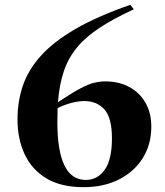

<svg xmlns="http://www.w3.org/2000/svg" viewBox="-20 -763 682 795"><path d="M519.5 -743 534 -724.5Q449.5 -685.5 391.5 -647.2Q333.5 -609 297.8 -565.2Q262 -521.5 243.8 -466.5Q225.5 -411.5 220 -339.5Q278.5 -379 313.5 -397.2Q348.5 -415.5 371.2 -420.8Q394 -426 416 -426Q471.5 -426 514.5 -403.2Q557.5 -380.5 582 -338.2Q606.5 -296 606.5 -238.5Q606.5 -165.5 571.5 -109Q536.5 -52.5 473.2 -20.2Q410 12 326 12Q232.5 12 172 -24.5Q111.5 -61 82 -124.5Q52.5 -188 52.5 -268.5Q52.5 -343 74.8 -408.5Q97 -474 149.8 -532.5Q202.5 -591 292.8 -643.2Q383 -695.5 519.5 -743ZM217.5 -255.5Q217.5 -139.5 246.5 -78.8Q275.5 -18 335.5 -18Q383 -18 413.2 -59.5Q443.5 -101 443.5 -190.5Q443.5 -275.5 412.2 -310Q381 -344.5 330 -344.5Q304.5 -344.5 275.2 -336.8Q246 -329 218.5 -315.5Q217.5 -288 217.5 -255.5Z"/></svg>

Font: Newsreader Display SemiBold
Style: Regular
Weight: 600
Designer: Hugues Gentile
Foundry: Production Type
Version: Version 1.001